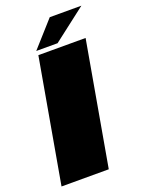

<svg xmlns="http://www.w3.org/2000/svg" viewBox="-158 -802 645 867"><g transform="rotate(-20 165.0 -368.0)"><path d="M-17 0H210L314.5 -593H87.5ZM85 -614H187.5L346.5 -736.5H194.5Z"/></g></svg>

Font: Anybody UltraCondensed Thin Black
Style: Italic
Weight: 900
Italic angle: -10°
Version: Version 1.111